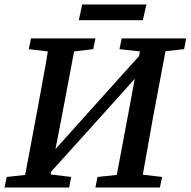

<svg xmlns="http://www.w3.org/2000/svg" viewBox="-32 -835 849 855"><path d="M500 -616 510 -664H797L788 -616L705 -607L649 -310Q638 -247 626.5 -183.5Q615 -120 604 -57L690 -47L680 0H393L402 -47L488 -56L544 -354L568 -484L393 -289L196 -71L194 -58L285 -47L276 0H-12L-2 -47L80 -56L136 -354Q147 -417 159 -480Q171 -543 181 -606L96 -616L106 -664H393L383 -616L298 -606L242 -310L215 -171L398 -375L587 -585L591 -606ZM319 -745 334 -815H620L604 -745Z"/></svg>

Font: Source Serif 4 Semibold
Style: Italic
Weight: 600
Italic angle: -12°
Designer: Frank Grießhammer
Foundry: Adobe
Version: Version 4.005;hotconv 1.1.0;makeotfexe 2.6.0